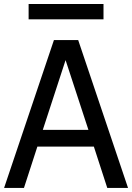

<svg xmlns="http://www.w3.org/2000/svg" viewBox="-25 -924 649 944"><path d="M483.9 -904.3H115.7V-829.1H483.9ZM92.8 0 158.7 -203.1H436.5L502.4 0H604.5L359.4 -727.1H240.2L-4.9 0ZM185.5 -285.6 297.4 -628.4 409.7 -285.6Z"/></svg>

Font: SG Kara
Style: Regular
Weight: 400
Designer: Damoon Khanjanzadeh
Version: Version 1.000